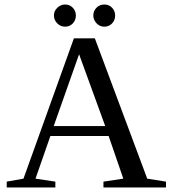

<svg xmlns="http://www.w3.org/2000/svg" viewBox="-20 -830 762 850"><path d="M225.1 -25.9V0H9.8V-25.9L84 -39.1L307.1 -660.2H399.9L631.8 -39.1L714.8 -25.9V0H438V-25.9L525.9 -39.1L460.9 -228H203.1L137.2 -39.1ZM330.1 -589.8 217.8 -272H445.8ZM489.7 -761.2Q489.7 -740.7 476.1 -726.3Q462.4 -711.9 441.9 -711.9Q421.4 -711.9 407.2 -727.1Q393.1 -742.2 393.1 -761.2Q393.1 -781.7 407.2 -795.9Q421.4 -810.1 441.9 -810.1Q462.4 -810.1 476.1 -795.9Q489.7 -781.7 489.7 -761.2ZM315.9 -761.2Q315.9 -740.7 302.2 -726.3Q288.6 -711.9 268.1 -711.9Q248 -711.9 233.4 -726.6Q218.8 -741.2 218.8 -761.2Q218.8 -781.7 233.9 -795.9Q249 -810.1 268.1 -810.1Q288.6 -810.1 302.2 -795.9Q315.9 -781.7 315.9 -761.2Z"/></svg>

Font: Tinos
Style: Regular
Weight: 400
Designer: Steve Matteson
Foundry: Monotype Imaging Inc.
Version: Version 1.23